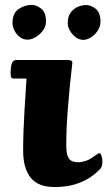

<svg xmlns="http://www.w3.org/2000/svg" viewBox="-20 -741 433 774"><path d="M200.4 13Q133.2 13 103.2 -25.3Q73.3 -63.6 73.3 -133.2Q73.3 -169.6 74.7 -211.2Q76.2 -252.7 78.6 -293.2Q81 -333.6 83.2 -367.9Q85.5 -402.2 87 -424.3H34.4Q28.1 -424.3 25.5 -428.8Q22.8 -433.3 22.8 -446.6Q22.8 -471.7 27.8 -485.4Q32.8 -499 45.6 -499H257.5Q264.3 -499 268.7 -495.4Q273.1 -491.8 271.1 -483.5Q259.8 -384.6 253.4 -302.1Q247.1 -219.6 247.1 -156.8Q247.1 -129.2 252.1 -113.7Q257.1 -98.3 268.2 -92.6Q279.4 -86.9 295.9 -86.9Q308.6 -86.9 325.4 -92.4Q342.1 -98 354 -107.2Q362.2 -112.9 370.3 -118.3Q378.3 -123.7 380.5 -123.7Q385.5 -123.7 389.2 -112.4Q392.8 -101.1 392.8 -89.8Q392.8 -70.8 385.5 -62Q368.1 -42.3 342.2 -25.2Q316.2 -8.1 281 2.5Q245.8 13 200.4 13ZM90.9 -581.1Q74.1 -581.1 60.2 -591.5Q46.2 -601.9 38.3 -617.7Q30.4 -633.6 30.4 -648.6Q30.4 -687.9 55.4 -704.7Q80.4 -721.4 107.7 -721.4Q126.2 -721.4 145.8 -706.5Q165.4 -691.6 165.4 -654.3Q165.4 -634.5 152.7 -617.4Q140 -600.4 122.7 -590.7Q105.4 -581.1 90.9 -581.1ZM315.8 -580.3Q299.8 -580.3 285.5 -590.8Q271.2 -601.2 262.1 -617Q253.1 -632.8 253.1 -647.8Q253.1 -673.9 264.5 -689.8Q275.9 -705.7 293.2 -713.2Q310.5 -720.7 327.3 -720.7Q345.9 -720.7 365.5 -705.8Q385 -690.9 385 -653.5Q385 -633.7 373.5 -616.7Q361.9 -599.6 346.1 -590Q330.3 -580.3 315.8 -580.3Z"/></svg>

Font: Briem Hand Thin
Style: Regular
Weight: 100
Designer: Gunnlaugur SE Briem, Eben Sorkin
Foundry: Sorkin Type Co.
Version: Version 1.003